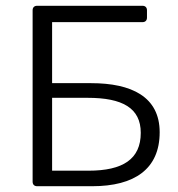

<svg xmlns="http://www.w3.org/2000/svg" viewBox="-20 -644 615 664"><path d="M92.8 -608.4V-15.6C92.8 -5.9 98.6 0 108.4 0H298.8C445.3 0 532.2 -59.6 532.2 -186.5C532.2 -309.6 434.6 -356.4 294.9 -356.4H160.2V-567.4H472.7C482.4 -567.4 488.3 -573.2 488.3 -583V-608.4C488.3 -618.2 482.4 -624 472.7 -624H108.4C98.6 -624 92.8 -618.2 92.8 -608.4ZM286.1 -53.7H160.2V-305.7H283.2C403.3 -305.7 466.8 -270.5 466.8 -184.6C466.8 -93.8 405.3 -53.7 286.1 -53.7Z"/></svg>

Font: Ed Sans Neue Light
Style: Regular
Weight: 300
Designer: Stephen Hutchings
Version: Version 1.004;PS 001.004;hotconv 1.0.88;makeotf.lib2.5.64775